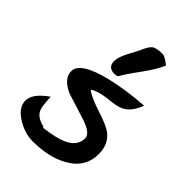

<svg xmlns="http://www.w3.org/2000/svg" viewBox="-222 -804 943 943"><g transform="rotate(45 249.5 -332.5)"><path d="M175 -38Q258 -49 292 -64Q359 -91 359 -148Q359 -182 286 -206Q218 -228 150 -249Q77 -281 77 -333Q77 -396 237 -435Q334 -458 450 -466Q427 -402 382 -380Q359 -369 295 -363Q238 -356 209 -336Q238 -313 313 -289Q388 -265 415 -244Q461 -208 461 -140Q461 -43 367 6Q294 45 186 45Q133 45 80 13Q20 -23 20 -71Q20 -121 95 -173Q97 -108 107 -87Q122 -55 175 -43ZM258 -478Q249 -473 237 -473Q191 -473 191 -517Q191 -543 211 -582Q242 -640 244 -645Q260 -685 276 -697.5Q292 -710 335 -710Q352 -710 387 -681Q367 -635 323 -575Q275 -510 258 -478Z"/></g></svg>

Font: Wortlaut AH
Style: SemiBold
Weight: 600
Designer: Andreas Höfeld
Foundry: Fontgrube AH
Version: Version 2.59